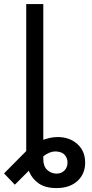

<svg xmlns="http://www.w3.org/2000/svg" viewBox="-61 -748 467 972"><path d="M225.1 204.1Q169.4 204.1 136 181.2Q102.5 158.2 87.2 122.3Q71.8 86.4 71.8 49.3V-118.7H158.2V58.6Q158.2 93.8 178.2 112.3Q198.2 130.9 225.1 130.9Q250 130.9 265.4 115Q280.8 99.1 280.8 75.2Q280.8 54.2 268.8 38.8Q256.8 23.4 233.9 20Q217.3 17.1 202.1 20.8Q187 24.4 173.8 32.5Q160.6 40.5 148.9 52.2L14.2 187L-40.5 129.9L72.8 15.6Q106.4 -18.6 148.9 -36.4Q191.4 -54.2 231 -54.2Q291 -54.2 330.6 -18.8Q370.1 16.6 370.1 75.2Q370.1 132.8 330.8 168.5Q291.5 204.1 225.1 204.1ZM158.2 -727.5V0H71.8V-727.5Z"/></svg>

Font: Inter 20pt
Style: Regular
Weight: 400
Version: Version 4.001;git-66647c0bb